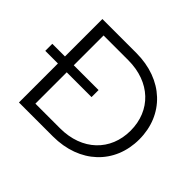

<svg xmlns="http://www.w3.org/2000/svg" viewBox="-154 -920 1139 1139"><g transform="rotate(45 415.5 -350.0)"><path d="M404 0C628 0 779 -144 779 -350C779 -556 628 -700 404 -700H119V-386H13V-327H119V0ZM193 -327H401V-386H193V-636H400C585 -636 706 -519 706 -350C706 -182 585 -64 400 -64H193Z"/></g></svg>

Font: Montserrat Z
Style: Regular
Weight: 400
Designer: Julieta Ulanovsky
Foundry: Julieta Ulanovsky
Version: Version 8.000